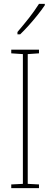

<svg xmlns="http://www.w3.org/2000/svg" viewBox="-20 -970 259 990"><path d="M181 0H38V-19L98 -22V-691L38 -695V-714H181V-695L123 -691V-22L181 -19ZM211 -943Q195 -919 172.5 -891Q150 -863 127 -837.5Q104 -812 84 -793H70V-805Q104 -845 130 -878Q156 -911 181 -950H211Z"/></svg>

Font: Noto Sans Hebrew ExtraCondensed Thin
Style: Regular
Weight: 100
Width: 2
Designer: Monotype Design Team
Foundry: Monotype Imaging Inc.
Version: Version 2.004; ttfautohint (v1.8.4.7-5d5b)